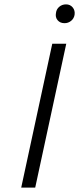

<svg xmlns="http://www.w3.org/2000/svg" viewBox="-20 -858 362 878"><path d="M275 -752Q255 -752 243.5 -765.5Q232 -779 236 -799Q238 -816 251 -827Q264 -838 282 -838Q301 -838 312.5 -824Q324 -810 321 -790Q318 -773 305 -762.5Q292 -752 275 -752ZM77 0 219 -658H283L141 0Z"/></svg>

Font: EauTest Semilight
Style: Italic
Weight: 300
Italic angle: -12°
Designer: Christian Thalmann (Catharsis Fonts)
Version: Version 0.001;PS 000.001;hotconv 1.0.88;makeotf.lib2.5.64775